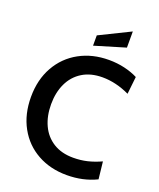

<svg xmlns="http://www.w3.org/2000/svg" viewBox="-167 -1023 946 1139"><g transform="rotate(20 306.0 -453.5)"><path d="M36 -350Q36 -459 82.5 -541.5Q129 -624 211 -669Q293 -714 397 -714Q449 -714 496 -703Q543 -692 580 -673L568 -563Q481 -604 396 -604Q322 -604 269.5 -571.5Q217 -539 190 -481.5Q163 -424 163 -350Q163 -276 189.5 -218.5Q216 -161 268 -128.5Q320 -96 394 -96Q441 -96 482.5 -106Q524 -116 568 -136L580 -27Q496 14 393 14Q289 14 208 -31Q127 -76 81.5 -158.5Q36 -241 36 -350ZM278 -826 471 -921V-819L278 -761Z"/></g></svg>

Font: Cabin SemiBold
Style: Regular
Weight: 600
Designer: Pablo Impallari
Foundry: Pablo Impallari. http://www.impallari.com Igino Marini. http://www.ikern.com
Version: Version 2.200